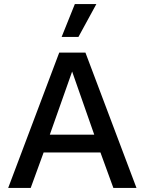

<svg xmlns="http://www.w3.org/2000/svg" viewBox="-20 -917 705 937"><path d="M345.2 -897H450.2L362.8 -736.8H280.8ZM646 0H533.2L470.2 -172.9H192.9L129.9 0H20L269 -660.2H397ZM223.1 -259.8H439.9L332 -567.9Z"/></svg>

Font: Work Sans Medium
Style: Regular
Weight: 500
Designer: Wei Huang
Foundry: Wei Huang
Version: Version 2.012